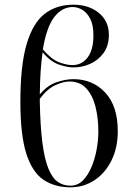

<svg xmlns="http://www.w3.org/2000/svg" viewBox="-20 -790 564 820"><path d="M281 10Q214 10 166 -22Q118 -54 92.5 -133.5Q67 -213 67 -355Q67 -512 94 -602.5Q121 -693 171.5 -731.5Q222 -770 293 -770Q359 -770 402 -735Q445 -700 445 -641Q445 -595 422.5 -564Q400 -533 365.5 -517.5Q331 -502 294 -502Q267 -502 231 -514.5Q195 -527 162 -567Q151 -491 150 -387Q183 -426 222 -439Q261 -452 293 -452Q376 -452 429.5 -394.5Q483 -337 483 -230Q483 -159 456 -104.5Q429 -50 383 -20Q337 10 281 10ZM291 -760Q245 -760 212 -717.5Q179 -675 163 -579Q200 -536 232.5 -524Q265 -512 289 -512Q330 -512 354.5 -545Q379 -578 379 -638Q379 -683 365.5 -709.5Q352 -736 331.5 -748Q311 -760 291 -760ZM150 -357Q152 -251 161 -181Q170 -111 186.5 -70.5Q203 -30 226.5 -13.5Q250 3 281 3Q311 3 333 -18.5Q355 -40 370 -75Q385 -110 392.5 -150.5Q400 -191 400 -228Q400 -287 387.5 -335.5Q375 -384 348 -413Q321 -442 276 -442Q252 -442 217 -426.5Q182 -411 150 -368Q150 -362 150 -357Z"/></svg>

Font: Noto Serif Display Condensed
Style: Regular
Weight: 400
Width: 3
Designer: Monotype Design Team
Foundry: Monotype Imaging Inc.
Version: Version 2.009